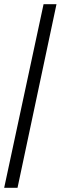

<svg xmlns="http://www.w3.org/2000/svg" viewBox="-20 -780 291 921"><path d="M0 121H64L251 -760H189Z"/></svg>

Font: Noto Serif Thai Condensed
Style: Bold
Weight: 700
Width: 3
Designer: Monotype Design Team
Foundry: Monotype Imaging Inc.
Version: Version 2.002